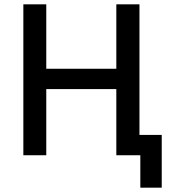

<svg xmlns="http://www.w3.org/2000/svg" viewBox="-20 -718 798 888"><path d="M629 150V0H518V-306H194V0H88V-698H194V-400H518V-698H625V-94H728V150Z"/></svg>

Font: Anuphan Medium
Style: Regular
Weight: 500
Designer: Mike Abbink, Paul van der Laan, Pieter van Rosmalen, Mint Tantisuwanna
Foundry: Bold Monday; Cadson Demak
Version: Version 3.002;hotconv 1.0.109;makeotfexe 2.5.65596